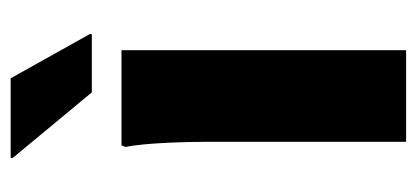

<svg xmlns="http://www.w3.org/2000/svg" viewBox="-236 -564 800 369"><g transform="rotate(-90 164.5 -380.0)"><path d="M171 -604H283V-608L198 -760H45V-756ZM76 -380V0H252V-547H69L66 -539C74 -503 76 -420 76 -380Z"/></g></svg>

Font: Kufam Arabic Latin Roman Bold
Style: Regular
Weight: 700
Designer: Wael Morcos & Artur Schmal
Version: Version 1.200;PS 001.200;hotconv 1.0.88;makeotf.lib2.5.64775